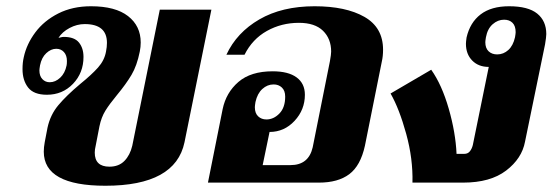

<svg xmlns="http://www.w3.org/2000/svg" viewBox="-20 -584 1771 614"><path d="M120 -99Q120 -113 123 -129L132 -176Q141 -217 166.5 -247.5Q192 -278 236 -315Q273 -345 293.5 -368Q314 -391 319 -419Q322 -434 322 -447Q322 -507 251 -507Q226 -507 202.5 -494.5Q179 -482 167 -463Q169 -463 174 -464.5Q179 -466 184 -466Q218 -466 232.5 -448Q247 -430 247 -402Q247 -351 213.5 -316Q180 -281 130 -281Q88 -281 70 -304Q52 -327 52 -363Q52 -384 56 -401Q65 -443 93 -480.5Q121 -518 166.5 -541Q212 -564 271 -564Q349 -564 389.5 -532.5Q430 -501 430 -448Q430 -434 427 -419Q418 -374 400.5 -344.5Q383 -315 354 -280Q330 -251 317 -230Q304 -209 298 -180L286 -118Q283 -106 283 -96Q283 -51 330 -51Q360 -51 378 -69.5Q396 -88 403 -118L491 -553H656L570 -129Q541 10 317 10Q120 10 120 -99ZM193 -375Q194 -380 194 -389Q194 -407 184.5 -417.5Q175 -428 160 -428Q143 -428 128 -414Q113 -400 108 -375Q106 -363 106 -359Q106 -341 115.5 -331Q125 -321 139 -321Q157 -321 172.5 -335.5Q188 -350 193 -375Z M692 -235Q703 -288 742.5 -322Q782 -356 852 -356Q902 -356 928.5 -336.5Q955 -317 955 -281Q955 -233 922 -197.5Q889 -162 842 -162L820 -56H909Q967 -56 980 -113L1035 -388Q1039 -410 1039 -419Q1039 -460 1013 -485.5Q987 -511 936 -511Q880 -511 833.5 -485Q787 -459 762 -409H704Q737 -480 809.5 -522Q882 -564 986 -564Q1086 -564 1145.5 -530Q1205 -496 1205 -425Q1205 -404 1201 -387L1147 -118Q1133 -54 1097 -27Q1061 0 1000 0H645ZM892 -275Q892 -294 881.5 -304Q871 -314 855 -314Q835 -314 819 -299.5Q803 -285 797 -258Q795 -246 795 -241Q795 -222 805.5 -212Q816 -202 832 -202Q855 -202 873.5 -221Q892 -240 892 -275Z M1229 -285 1359 -361Q1393 -313 1415 -236.5Q1437 -160 1440 -92H1465Q1476 -92 1482.5 -100Q1489 -108 1492 -120L1543 -370Q1510 -370 1490 -390.5Q1470 -411 1470 -444Q1470 -450 1472 -464Q1483 -512 1517 -538Q1551 -564 1608 -564Q1669 -564 1698 -540.5Q1727 -517 1727 -475Q1727 -466 1723 -442L1659 -131Q1649 -77 1598.5 -38.5Q1548 0 1461 0H1299Q1301 -76 1279 -156Q1257 -236 1229 -285ZM1627 -465Q1629 -477 1629 -481Q1629 -501 1619 -511Q1609 -521 1592 -521Q1572 -521 1555.5 -506.5Q1539 -492 1534 -465Q1532 -453 1532 -449Q1532 -430 1542.5 -420Q1553 -410 1570 -410Q1590 -410 1605.5 -424Q1621 -438 1627 -465Z"/></svg>

Font: Trirong ExtraBold
Style: Italic
Weight: 800
Italic angle: -12°
Designer: Katatrad Team
Foundry: CadsonDemak
Version: Version 1.001